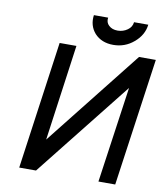

<svg xmlns="http://www.w3.org/2000/svg" viewBox="-94 -958 895 1036"><g transform="rotate(10 353.5 -440.0)"><path d="M707 -700 608 0H516L591 -526L174 0H82L180 -700H272L199 -174L615 -700ZM336 -880Q328 -822 364 -781Q402 -740 466 -740Q530 -740 578 -781Q627 -822 634 -880H556Q553 -853 530 -837Q506 -820 476 -820Q446 -820 428 -837Q410 -853 414 -880Z"/></g></svg>

Font: Unageo
Style: Medium-Italic
Weight: 500
Designer: Richard Sepsi
Foundry: Richard Sepsi
Version: Version 2.000